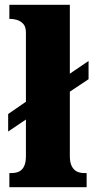

<svg xmlns="http://www.w3.org/2000/svg" viewBox="-20 -780 390 800"><path d="M19 0V-59H29Q47 -59 60 -65.5Q73 -72 80.5 -87.5Q88 -103 88 -130V-282L14 -232V-305L88 -356V-644Q88 -669 76.5 -681Q65 -693 50.5 -697Q36 -701 29 -701H19V-760H271V-473L349 -526V-450L271 -398V-130Q271 -103 279 -87.5Q287 -72 300 -65.5Q313 -59 330 -59H341V0Z"/></svg>

Font: Noto Serif Khmer SemiCondensed Black
Style: Regular
Weight: 900
Width: 4
Designer: Danh Hong and the Monotype Design Team
Foundry: Monotype Imaging Inc.
Version: Version 2.004